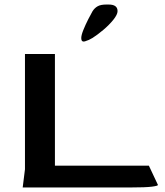

<svg xmlns="http://www.w3.org/2000/svg" viewBox="-20 -826 726 846"><path d="M80 0 90 -80V-588H222V-96H636L676 -11Q676 -7 649 -3.5Q622 0 556 0ZM338 -658Q338 -671 347.5 -694.5Q357 -718 369 -741.5Q381 -765 388 -777Q397 -791 410.5 -798.5Q424 -806 448 -806H459Q498 -806 498 -777Q498 -762 479.5 -739Q461 -716 435.5 -694.5Q410 -673 388 -659Q372 -649 355 -644Q338 -639 338 -658Z"/></svg>

Font: Goldman
Style: Regular
Weight: 400
Designer: Jaikishan Patel
Version: Version 1.000; ttfautohint (v1.8.3)